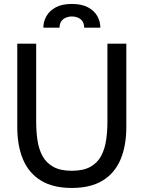

<svg xmlns="http://www.w3.org/2000/svg" viewBox="-20 -916 710 950"><path d="M335 14Q242.5 14 182.8 -22.5Q123 -59 94.2 -126.5Q65.5 -194 65.5 -287V-700H159V-313Q159 -265 165.5 -221.5Q172 -178 190.2 -144.2Q208.5 -110.5 243.5 -90.8Q278.5 -71 335 -71Q392.5 -71 427.5 -90.8Q462.5 -110.5 480.5 -144.5Q498.5 -178.5 505 -222Q511.5 -265.5 511.5 -313V-700H605V-287Q605 -194 576.2 -126.5Q547.5 -59 487.8 -22.5Q428 14 335 14ZM335.5 -896.5Q384 -896.5 415.2 -879.8Q446.5 -863 461.5 -836.2Q476.5 -809.5 476.5 -779H396.5Q396.5 -807.5 378.8 -821Q361 -834.5 335.5 -834.5Q310.5 -834.5 292.5 -820.8Q274.5 -807 274.5 -779H194.5Q194.5 -809.5 209.8 -836.2Q225 -863 256 -879.8Q287 -896.5 335.5 -896.5Z"/></svg>

Font: Cabin
Style: Regular
Weight: 400
Width: 4
Designer: Pablo Impallari
Foundry: Pablo Impallari. http://www.impallari.com Igino Marini. http://www.ikern.com
Version: Version 3.001